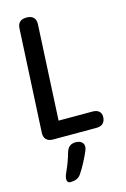

<svg xmlns="http://www.w3.org/2000/svg" viewBox="-162 -857 833 1269"><g transform="rotate(-15 255.0 -223.0)"><path d="M115 38H414C452 38 473 18 475 -18C477 -53 455 -73 416 -73H184L217 -724C219 -763 197 -786 158 -786H153C115 -786 94 -767 92 -728L56 -24C54 15 76 38 115 38ZM155 340H158C189 339 212 331 229 305C255 267 282 215 304 164C321 123 300 95 256 94C220 94 200 112 190 147C179 186 164 228 145 269C125 311 128 340 155 340Z"/></g></svg>

Font: 寒蝉团圆体 Round
Style: Regular
Weight: 500
Designer: 寒蝉字型
Version: Version 2.700;Glyphs 3.1.1 (3135)